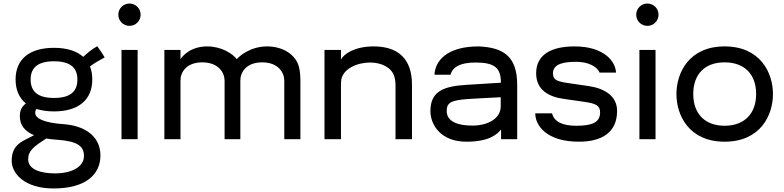

<svg xmlns="http://www.w3.org/2000/svg" viewBox="-20 -786 4425 1084"><path d="M339 -85C222 -93 179 -120 179 -148C179 -157 180 -163 186 -171C214 -162 247 -157 285 -157C423 -157 501 -222 501 -337C501 -365 497 -389 488 -411C511 -428 534 -442 571 -462C558 -484 547 -501 529 -525C499 -508 474 -488 450 -465C413 -498 358 -516 285 -516C146 -516 68 -452 68 -337C68 -279 88 -233 126 -202C104 -184 92 -166 92 -129C92 -76 124 -43 172 -23C116 10 46 22 46 122C46 193 118 278 282 278C464 278 547 199 547 92C547 -21 453 -77 339 -85ZM285 -440C374 -440 417 -406 417 -337C417 -267 374 -233 285 -233C196 -233 153 -267 153 -337C153 -406 196 -440 285 -440ZM293 193C211 193 139 172 139 113C139 64 173 40 241 -4C261 -1 281 2 303 3C416 11 454 38 454 95C454 161 375 193 293 193Z M711 -640C746 -640 774 -668 774 -703C774 -738 746 -766 711 -766C676 -766 648 -738 648 -703C648 -668 676 -640 711 -640ZM757 0V-504H666V0Z M999 0V-331C998 -375 1030 -434 1122 -434C1214 -434 1248 -375 1248 -331V0H1337V-331C1336 -375 1368 -434 1460 -434C1552 -434 1585 -375 1585 -331V0H1676V-331C1676 -348 1675 -385 1667 -411C1649 -477 1578 -524 1488 -524C1389 -524 1326 -464 1317 -452C1293 -483 1231 -524 1150 -524C1050 -524 1006 -463 999 -452V-504H908V0Z M1905 0V-302C1905 -313 1905 -326 1907 -337C1918 -397 1995 -433 2069 -433C2133 -433 2190 -406 2206 -355C2211 -338 2213 -321 2213 -304V0H2306V-308C2306 -456 2226 -525 2086 -524C1981 -523 1921 -481 1905 -450V-504H1812V0Z M2613 14C2743 14 2787 -28 2809 -55V0H2900V-307C2900 -472 2818 -518 2682 -524C2502 -524 2436 -441 2433 -364H2523C2536 -408 2578 -433 2665 -433C2774 -433 2808 -402 2808 -319L2613 -307C2491 -299 2410 -275 2410 -159C2410 -83 2467 14 2613 14ZM2648 -77C2516 -77 2502 -131 2502 -159C2502 -207 2527 -220 2623 -227C2641 -228 2738 -234 2807 -237V-185C2807 -116 2733 -77 2648 -77Z M3249 14C3380 14 3464 -40 3464 -160C3464 -245 3392 -287 3304 -300L3181 -318C3119 -327 3102 -339 3102 -372C3102 -428 3168 -437 3234 -437C3298 -437 3351 -412 3365 -376H3458C3455 -440 3390 -524 3224 -524C3093 -524 3007 -478 3007 -372C3007 -275 3083 -239 3161 -228L3279 -211C3344 -202 3368 -190 3368 -152C3368 -95 3325 -76 3233 -76C3156 -76 3108 -99 3097 -146H3002C3002 -77 3066 14 3249 14Z M3635 -640C3670 -640 3698 -668 3698 -703C3698 -738 3670 -766 3635 -766C3600 -766 3572 -738 3572 -703C3572 -668 3600 -640 3635 -640ZM3681 0V-504H3590V0Z M4071 14C4273 14 4344 -135 4344 -255C4344 -375 4273 -524 4071 -524C3870 -524 3799 -375 3799 -255C3799 -135 3870 14 4071 14ZM4071 -76C3962 -76 3894 -142 3894 -255C3894 -368 3960 -434 4071 -434C4182 -434 4249 -368 4249 -255C4249 -142 4180 -76 4071 -76Z"/></svg>

Font: Hibana SubMedium
Style: Regular
Weight: 500
Width: 6
Designer: pygmalion
Foundry: ybstudio
Version: Version 0.930;hotconv 1.0.109;makeotfexe 2.5.65596